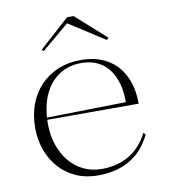

<svg xmlns="http://www.w3.org/2000/svg" viewBox="-82 -787 768 872"><g transform="rotate(-10 302.0 -351.0)"><path d="M311 -515Q385 -515 435.5 -485Q486 -455 512 -401Q538 -347 538 -274H116V-284L482 -291Q482 -357 462 -404Q442 -451 404.5 -476Q367 -501 311 -501Q254 -501 209.5 -471.5Q165 -442 140.5 -386.5Q116 -331 116 -254Q116 -203 131 -158.5Q146 -114 173 -81Q200 -48 238 -29.5Q276 -11 323 -11Q358 -11 390 -19Q422 -27 449 -43Q476 -59 498 -83.5Q520 -108 536 -140L545 -130Q525 -90 499.5 -62.5Q474 -35 442.5 -18Q411 -1 375.5 7Q340 15 301 15Q245 15 200 -5Q155 -25 123 -60.5Q91 -96 73.5 -143.5Q56 -191 56 -246Q56 -307 74.5 -356Q93 -405 127 -440.5Q161 -476 208 -495.5Q255 -515 311 -515ZM155 -584 147 -592 286 -717H316L455 -593L446 -584L281 -690Z"/></g></svg>

Font: Kalnia Light
Style: Regular
Weight: 300
Designer: Frida Medrano
Foundry: Frida Medrano
Version: Version 1.105